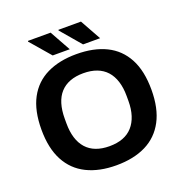

<svg xmlns="http://www.w3.org/2000/svg" viewBox="-153 -1007 1099 1153"><g transform="rotate(-20 396.5 -430.0)"><path d="M396 12Q287 12 208 -27Q129 -66 87 -145Q45 -224 45 -343Q45 -464 87 -542.5Q129 -621 208 -659.5Q287 -698 396 -698Q507 -698 585.5 -659.5Q664 -621 706 -542.5Q748 -464 748 -343Q748 -224 706 -145Q664 -66 585.5 -27Q507 12 396 12ZM396 -110Q445 -110 482 -124Q519 -138 544 -166Q569 -194 582 -234.5Q595 -275 595 -327V-358Q595 -411 582 -452Q569 -493 544 -520.5Q519 -548 482 -562Q445 -576 396 -576Q348 -576 311 -562Q274 -548 249 -520.5Q224 -493 211.5 -452Q199 -411 199 -358V-327Q199 -275 211.5 -234.5Q224 -194 249 -166Q274 -138 311 -124Q348 -110 396 -110ZM455 -739 345 -868 346 -872H490L564 -739ZM261 -739 150 -868 152 -872H296L370 -739Z"/></g></svg>

Font: Archivo SemiBold
Style: Bold
Weight: 700
Version: Version 2.001